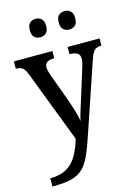

<svg xmlns="http://www.w3.org/2000/svg" viewBox="-143 -822 814 1136"><g transform="rotate(-15 264.0 -254.0)"><path d="M32 188Q94 188 134 164.5Q174 141 198 98.5Q222 56 238 1L69 -440Q57 -470 44 -480Q31 -490 6 -491H3V-536H239V-492H236Q180 -492 180 -451Q180 -441 183 -429Q186 -417 191 -403L254 -231Q268 -191 279 -154Q290 -117 293 -93Q298 -119 307.5 -148.5Q317 -178 325 -205L386 -400Q395 -428 395 -449Q395 -472 380 -481.5Q365 -491 335 -492H332V-536H528V-492H525Q498 -492 483.5 -477.5Q469 -463 454 -416L313 0Q289 73 267.5 119.5Q246 166 218 191.5Q190 217 148.5 227.5Q107 238 43 238H32ZM370 -633Q349 -633 334 -645.5Q319 -658 319 -689Q319 -721 334 -733.5Q349 -746 370 -746Q390 -746 405 -733.5Q420 -721 420 -689Q420 -658 405 -645.5Q390 -633 370 -633ZM192 -633Q171 -633 156.5 -645.5Q142 -658 142 -689Q142 -721 156.5 -733.5Q171 -746 192 -746Q212 -746 227 -733.5Q242 -721 242 -689Q242 -658 227 -645.5Q212 -633 192 -633Z"/></g></svg>

Font: Noto Serif Bengali SemiCondensed Medium
Style: Regular
Weight: 500
Width: 4
Designer: Juan Bruce, Universal Thirst, Indian Type Foundry and the Monotype Design Team.
Foundry: Monotype Imaging Inc.
Version: Version 2.003; ttfautohint (v1.8.4.7-5d5b)